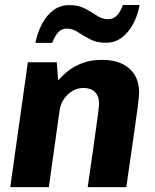

<svg xmlns="http://www.w3.org/2000/svg" viewBox="-20 -766 636 786"><path d="M22 0 94 -511H212.5L218 -436.5Q234 -455.5 258.2 -475Q282.5 -494.5 317.2 -507.8Q352 -521 398.5 -521Q468.5 -521 509 -485.8Q549.5 -450.5 549.5 -387.5Q549.5 -379.5 548 -364.8Q546.5 -350 543.2 -324Q540 -298 533.8 -255.8Q527.5 -213.5 518.8 -150.8Q510 -88 497 0H339Q351.5 -86 359.8 -144.2Q368 -202.5 373 -239Q378 -275.5 380.8 -296Q383.5 -316.5 384.5 -326.5Q385.5 -336.5 385.5 -342.5Q385.5 -373 368.5 -389.5Q351.5 -406 322 -406Q298 -406 277 -393.8Q256 -381.5 242 -361Q228 -340.5 224 -314.5L180 0ZM125 -590.5Q133.5 -633 152 -668.2Q170.5 -703.5 198.5 -724.2Q226.5 -745 264.5 -745Q301.5 -745 328.2 -730.8Q355 -716.5 377 -702Q399 -687.5 421.5 -687.5Q444.5 -687.5 459.2 -703.2Q474 -719 483 -745.5H551.5Q544 -703.5 525.2 -668.2Q506.5 -633 478.5 -612Q450.5 -591 412.5 -591Q375.5 -591 348.2 -605.5Q321 -620 298.8 -634.5Q276.5 -649 253.5 -649Q232 -649 218 -633.5Q204 -618 194 -590.5Z"/></svg>

Font: Chivo Medium
Style: Italic
Weight: 500
Italic angle: -8.05°
Designer: Hector Gatti
Foundry: Omnibus-Type
Version: Version 2.002